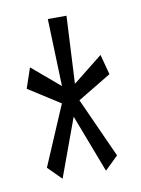

<svg xmlns="http://www.w3.org/2000/svg" viewBox="-57 -578 364 496"><g transform="rotate(-10 125.0 -329.5)"><path d="M68 -123 33 -158 100 -315 17 -368 35 -421 108 -359 102 -536H151L142 -359L220 -421L234 -368L146 -315L217 -158L182 -124L124 -276Z"/></g></svg>

Font: Inconsolata UltraCondensed
Style: Regular
Weight: 400
Width: 1
Monospace: yes
Designer: Raph Levien, Cyreal, Brenton Simpson
Foundry: Raph Levien, Cyreal, Google
Version: Version 3.000; ttfautohint (v1.8.2.53-6de2)